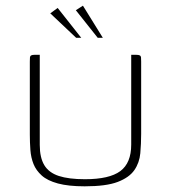

<svg xmlns="http://www.w3.org/2000/svg" viewBox="-20 -653 602 676"><path d="M477 -182Q477 -147 474 -113.5Q471 -80 453 -54Q435 -28 394.5 -12.5Q354 3 278 3Q221 3 184 -7Q147 -17 127 -35Q107 -53 98 -75.5Q89 -98 87 -125Q85 -152 85 -179V-436Q85 -446 85.5 -451Q86 -456 90 -458Q94 -460 101 -460H120V-143Q120 -98 136 -71.5Q152 -45 187 -33.5Q222 -22 279 -22Q365 -22 403.5 -50.5Q442 -79 442 -144V-460H460Q468 -460 472 -458Q476 -456 476.5 -451Q477 -446 477 -436ZM248 -520 157 -606 183 -625 266 -520ZM324 -520 247 -617 272 -633 342 -520Z"/></svg>

Font: Genos Thin ExtraLight
Style: Regular
Weight: 250
Version: Version 1.010